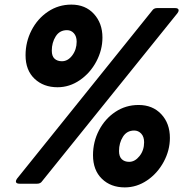

<svg xmlns="http://www.w3.org/2000/svg" viewBox="-20 -798 815 834"><path d="M91 -558Q91 -616 117 -666.5Q143 -717 188.5 -747.5Q234 -778 290 -778Q351 -778 388 -737.5Q425 -697 425 -635Q425 -581 398.5 -531Q372 -481 327 -450Q282 -419 230 -419Q169 -419 130 -456Q91 -493 91 -558ZM65 0Q49 0 49 -10Q49 -15 54 -22L641 -752Q648 -763 663 -763H740Q756 -763 756 -753Q756 -748 751 -741L163 -11Q156 0 141 0ZM313 -617Q313 -640 301 -653.5Q289 -667 271 -667Q239 -667 222 -640Q205 -613 205 -578Q205 -554 217 -543Q229 -532 249 -532Q275 -532 294 -557.5Q313 -583 313 -617ZM384 -124Q384 -182 410 -232Q436 -282 481 -312Q526 -342 582 -342Q643 -342 680.5 -302Q718 -262 718 -199Q718 -145 691 -95Q664 -45 619 -14.5Q574 16 522 16Q461 16 422.5 -21.5Q384 -59 384 -124ZM606 -180Q606 -204 593.5 -217.5Q581 -231 563 -231Q531 -231 514 -204Q497 -177 497 -142Q497 -118 509 -106.5Q521 -95 541 -95Q566 -95 586 -120Q606 -145 606 -180Z"/></svg>

Font: Open Sauce Two ExtraBold Italic
Style: Regular
Weight: 800
Italic angle: -10°
Designer: Alfredo Marco Pradil
Foundry: Creative Sauce Fz LLC
Version: Version 1.477